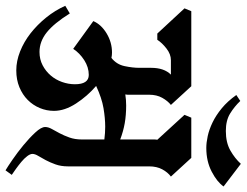

<svg xmlns="http://www.w3.org/2000/svg" viewBox="-138 -738 871 678"><g transform="rotate(90 297.0 -398.5)"><path d="M328 -567Q314 -556 303 -536.5Q292 -517 292 -490V-422Q292 -418 292 -414Q292 -410 291 -406Q310 -409 330 -409Q364 -409 392.5 -404Q421 -399 450 -388V-497Q450 -502 450 -508Q450 -514 451 -519L363 -615L373 -639H515L581 -567Q566 -556 555.5 -536.5Q545 -517 545 -490V-203Q545 -179 538 -159.5Q531 -140 523 -125Q515 -110 508 -98.5Q501 -87 501 -78Q501 -70 509 -59.5Q517 -49 529 -39Q541 -29 553.5 -20Q566 -11 575 -5L559 17Q547 10 521.5 -7.5Q496 -25 470.5 -46Q445 -67 425.5 -88Q406 -109 406 -123Q406 -134 413 -146.5Q420 -159 428 -174Q436 -189 443 -208.5Q450 -228 450 -252V-332Q427 -335 405 -335Q375 -335 339.5 -329Q304 -323 261 -303Q297 -272 323 -232Q349 -192 349 -154Q349 -128 339 -104Q329 -80 310.5 -61.5Q292 -43 265.5 -32Q239 -21 206 -21Q173 -21 139 -34.5Q105 -48 75 -71.5Q45 -95 19.5 -126.5Q-6 -158 -22 -194L5 -210Q40 -154 72 -128.5Q104 -103 141 -103Q167 -103 188 -114Q209 -125 224 -142.5Q239 -160 247 -182.5Q255 -205 255 -228Q255 -277 222 -277Q195 -277 170 -261Q145 -245 130 -222L32 -293Q44 -321 75.5 -340Q107 -359 143 -359Q148 -359 152.5 -358.5Q157 -358 162 -357Q185 -375 191 -403.5Q197 -432 197 -455V-497Q197 -543 221 -567H170Q149 -567 129 -551.5Q109 -536 98 -519H76L-13 -615L-3 -639H262ZM616 -753Q600 -730 563.5 -711Q527 -692 480 -692Q461 -692 438 -697Q415 -702 390 -714Q365 -726 340 -746.5Q315 -767 293 -798L314 -812Q334 -791 358.5 -776Q383 -761 420 -761Q461 -761 489 -777Q517 -793 536 -814Z"/></g></svg>

Font: Jaini Purva
Style: Regular
Weight: 400
Designer: Girish Dalvi, Maithili Shingre
Foundry: Ek Type
Version: Version 1.001;PS 1.000;hotconv 16.6.51;makeotf.lib2.5.65220